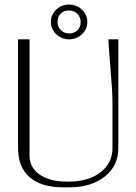

<svg xmlns="http://www.w3.org/2000/svg" viewBox="-20 -803 590 831"><path d="M223.1 -761Q246.1 -783.2 278.8 -783.2Q311.5 -783.2 334.7 -761Q357.9 -738.8 357.9 -708Q357.9 -677.2 334.7 -655Q311.5 -632.8 278.8 -632.8Q246.1 -632.8 223.1 -655Q200.2 -677.2 200.2 -708Q200.2 -738.8 223.1 -761ZM278.8 -658.2Q301.3 -658.2 315.2 -671.9Q329.1 -685.5 329.1 -708Q329.1 -729 314.5 -743.4Q299.8 -757.8 278.8 -757.8Q256.3 -757.8 242.7 -744.1Q229 -730.5 229 -708Q229 -687 243.4 -672.6Q257.8 -658.2 278.8 -658.2ZM58.1 -632.8H107.9V-128.9Q107.9 -78.1 151.6 -47.6Q195.3 -17.1 267.1 -17.1H278.8Q362.8 -17.1 414.8 -57.1Q466.8 -97.2 466.8 -162.1V-358.9Q466.8 -405.8 458 -509.5Q449.2 -613.3 449.2 -632.8H492.2V-162.1Q492.2 -85.4 433.6 -38.8Q375 7.8 278.8 7.8H253.9Q158.7 7.8 108.4 -35.9Q58.1 -79.6 58.1 -162.1Z"/></svg>

Font: Resagokr
Style: Light
Weight: 300
Designer: gluk
Foundry: gluk
Version: Version 0.95